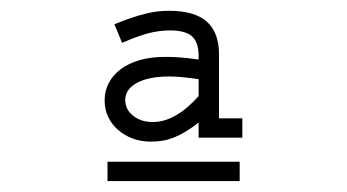

<svg xmlns="http://www.w3.org/2000/svg" viewBox="-20 -600 640 354"><path d="M190.9 -555.2Q208.5 -562.5 222.4 -567.1Q236.3 -571.8 248 -574.7Q259.8 -577.6 270.3 -578.9Q280.8 -580.1 291.5 -580.1Q338.9 -580.1 361.3 -560.1Q383.8 -540 383.8 -500V-381.8H426.8V-346.2H346.2V-374Q333 -363.8 322 -357.2Q311 -350.6 300.5 -346.4Q290 -342.3 279.8 -340.6Q269.5 -338.9 257.8 -338.9Q240.2 -338.9 224.9 -344.5Q209.5 -350.1 197.8 -360.4Q186 -370.6 179.4 -384.5Q172.9 -398.4 172.9 -415Q172.9 -432.6 180.7 -447.3Q188.5 -461.9 202.9 -472.7Q217.3 -483.4 238 -489.3Q258.8 -495.1 284.2 -495.1Q291.5 -495.1 298.1 -494.9Q304.7 -494.6 311.8 -494.1Q318.8 -493.7 327.1 -492.7Q335.4 -491.7 346.2 -490.2V-497.1Q346.2 -522 334 -533Q321.8 -543.9 293.5 -543.9Q273.4 -543.9 253.2 -538.6Q232.9 -533.2 205.1 -521ZM346.2 -454.1Q324.7 -457 313.5 -458Q302.2 -459 292.5 -459Q254.4 -459 232.7 -447.3Q210.9 -435.5 210.9 -415.5Q210.9 -398.4 225.3 -386.7Q239.7 -375 261.7 -375Q303.7 -375 346.2 -422.9ZM421.9 -266.1H178.2V-301.8H421.9Z"/></svg>

Font: Ethiopic Sadiss
Style: Regular
Weight: 400
Designer: abass alamnehe
Foundry: Senamirmir Project
Version: Version 5.100